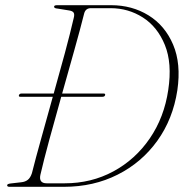

<svg xmlns="http://www.w3.org/2000/svg" viewBox="-20 -720 726 740"><path d="M7.5 -6Q7.5 -11.5 22 -13L61.5 -17.5Q77 -19 87 -26.8Q97 -34.5 103 -52.5Q117 -108.5 138.8 -186.2Q160.5 -264 183.5 -347H58.5Q51 -347 53 -353Q55 -359.5 63 -359.5H187Q209.5 -439 230 -515.2Q250.5 -591.5 264 -650Q268 -664.5 263.8 -671.2Q259.5 -678 244.5 -680L204.5 -686.5Q194.5 -687.5 191.5 -689.2Q188.5 -691 188.5 -694.5Q188.5 -700 200.5 -700H408Q489 -700 552.5 -660.8Q616 -621.5 647.2 -548Q678.5 -474.5 663.5 -372Q646.5 -261 586.2 -177.2Q526 -93.5 433.2 -46.8Q340.5 0 226.5 0H16.5Q7.5 0 7.5 -6ZM229 -13.5Q332 -13.5 417 -59.5Q502 -105.5 557.5 -186.8Q613 -268 628.5 -373.5Q644 -476.5 615.5 -546.5Q587 -616.5 530.8 -652.5Q474.5 -688.5 406 -688.5H330.5Q310 -688.5 304.5 -668.5Q289.5 -608.5 266.5 -526.8Q243.5 -445 219.5 -359.5H379.5Q387 -359.5 385 -353Q383 -347 375 -347H216Q192 -261.5 170.2 -181.8Q148.5 -102 135.5 -45.5Q129 -13.5 160 -13.5Z"/></svg>

Font: Fraunces 72pt S000 Thin
Style: Italic
Weight: 100
Italic angle: -16°
Version: Version 1.000; ttfautohint (v1.8.3)